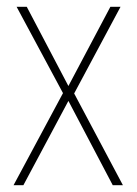

<svg xmlns="http://www.w3.org/2000/svg" viewBox="-20 -547 404 567"><path d="M166 -272 20 0H49L182 -249L313 0H343L199 -271L336 -527H306L182 -293L59 -527H29Z"/></svg>

Font: Noto Sans Kannada Condensed Thin
Style: Regular
Weight: 100
Width: 3
Designer: Jelle Bosma - Monotype Design Team
Foundry: Monotype Imaging Inc.
Version: Version 2.005